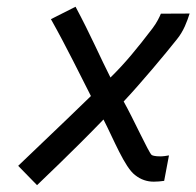

<svg xmlns="http://www.w3.org/2000/svg" viewBox="-20 -538 580 567"><path d="M502 -421.4C522.5 -446.3 532.2 -474.1 540 -498L455.1 -497.6C451.7 -489.3 443.4 -471.2 430.2 -454.1C384.3 -394 349.6 -351.6 306.2 -309.1C277.3 -365.7 247.6 -435.1 203.1 -518.1L130.4 -481.4C178.2 -396.5 218.8 -312 248.5 -254.4C154.3 -162.6 38.6 -53.7 33.7 -48.3L89.4 8.8C98.1 0 193.8 -89.8 285.6 -185.1C315.4 -127.4 348.1 -43.9 378.9 -21C396 -7.3 414.6 -1.5 434.1 -1.5C443.8 -1.5 454.6 -2.4 464.8 -3.9L479 -79.1C470.7 -77.6 461.9 -76.2 453.1 -76.2C436.5 -76.2 429.2 -79.1 427.7 -80.6C419.4 -86.9 373.5 -188 345.2 -238.3C394.5 -290.5 469.2 -379.9 502 -421.4Z"/></svg>

Font: Fantasque Sans Mono
Style: RegItalic
Weight: 400
Italic angle: -11°
Monospace: yes
Designer: Jany Belluz
Version: Version 1.6.3